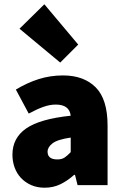

<svg xmlns="http://www.w3.org/2000/svg" viewBox="-20 -864 576 896"><path d="M261 -572 71 -730 187 -844 345 -656ZM188 12Q153 12 125 -0.5Q97 -13 77.5 -34Q58 -55 48 -83Q38 -111 38 -142Q38 -220 102 -264.5Q166 -309 310 -324Q304 -376 240 -376Q213 -376 183 -365.5Q153 -355 114 -334L54 -446Q107 -478 161 -495Q215 -512 274 -512Q371 -512 426.5 -456.5Q482 -401 482 -278V0H342L330 -48H326Q296 -21 262.5 -4.5Q229 12 188 12ZM248 -120Q269 -120 282.5 -129.5Q296 -139 310 -154V-222Q248 -213 225 -195Q202 -177 202 -156Q202 -120 248 -120Z"/></svg>

Font: TypoPRO Source Sans Pro
Style: Regular
Weight: 900
Designer: Paul D. Hunt
Foundry: Adobe Systems Incorporated
Version: Version 2.020;PS 2.000;hotconv 1.0.86;makeotf.lib2.5.63406